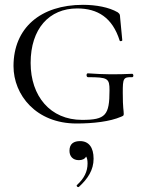

<svg xmlns="http://www.w3.org/2000/svg" viewBox="-20 -500 596 796"><path d="M528 -194C464 -191 413 -191 344 -196C337 -196 337 -180 345 -180C427 -180 434 -175 434 -126C434 -22 418 -3 320 -3C189 -3 107 -101 107 -239C107 -381 184 -465 300 -465C385 -465 446 -427 476 -332C477 -327 487 -330 487 -333L478 -427C477 -437 479 -441 468 -449C432 -470 378 -480 324 -480C148 -480 36 -384 36 -226C36 -106 130 12 297 12C367 12 436 4 482 -16C491 -20 493 -20 493 -28C493 -44 489 -49 489 -116C489 -175 491 -181 528 -180C535 -180 534 -194 528 -194ZM312 85C287 85 268 95 268 125C268 148 282 164 307 164C321 164 332 159 337 149C341 155 343 164 343 178C343 211 329 240 299 267C295 271 302 278 307 275C344 241 368 205 368 158C368 111 348 85 312 85Z"/></svg>

Font: Cormorant SC
Style: Regular
Weight: 400
Designer: Christian Thalmann (Catharsis Fonts)
Version: Version 1.000;PS 001.000;hotconv 1.0.70;makeotf.lib2.5.58329